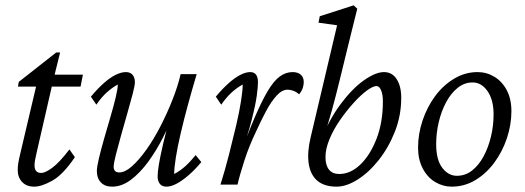

<svg xmlns="http://www.w3.org/2000/svg" viewBox="-20 -697 1984 725"><path d="M262.7 -103.5Q217.8 -37.1 177.2 -14.6Q136.7 7.8 109.4 7.8Q80.1 7.8 63.5 -9.8Q46.9 -27.3 46.9 -55.7Q46.9 -66.4 48.8 -79.6Q50.8 -92.8 55.7 -113.3L116.2 -370.1H47.9L50.8 -387.7L192.4 -499H207L180.7 -392.6L118.2 -120.1Q114.3 -102.5 112.3 -92.3Q110.4 -82 110.4 -72.3Q110.4 -43.9 135.7 -43.9Q150.4 -43.9 176.8 -63Q203.1 -82 242.2 -132.8ZM146.5 -370.1 157.2 -415H293L284.2 -370.1Z M455.1 -424.8Q471.7 -424.8 480.5 -414.6Q489.3 -404.3 489.3 -386.7Q489.3 -374 481 -342.3Q472.7 -310.5 460.9 -269.5Q449.2 -228.5 437.5 -187Q425.8 -145.5 417.5 -112.8Q409.2 -80.1 409.2 -66.4Q409.2 -57.6 414.1 -51.8Q418.9 -45.9 430.7 -45.9Q452.1 -45.9 478.5 -69.3Q504.9 -92.8 532.7 -131.8Q560.5 -170.9 585.9 -220.2Q611.3 -269.5 631.3 -320.3Q651.4 -371.1 662.1 -417H722.7Q706.1 -361.3 690.4 -304.2Q674.8 -247.1 662.6 -194.8Q650.4 -142.6 644 -102.5Q637.7 -62.5 637.7 -40Q660.2 -51.8 679.7 -69.3Q699.2 -86.9 718.8 -111.3L740.2 -85Q715.8 -55.7 691.9 -35.2Q668 -14.6 647 -3.4Q626 7.8 608.4 7.8Q591.8 7.8 583.5 -2.9Q575.2 -13.7 575.2 -30.3Q575.2 -47.9 580.1 -77.1Q585 -106.4 596.2 -154.8Q607.4 -203.1 627.9 -277.3H638.7Q621.1 -228.5 595.7 -178.2Q570.3 -127.9 539.1 -85.4Q507.8 -43 473.6 -17.6Q439.5 7.8 403.3 7.8Q376 7.8 360.8 -8.3Q345.7 -24.4 345.7 -50.8Q345.7 -66.4 353.5 -99.1Q361.3 -131.8 373 -172.9Q384.8 -213.9 397 -255.4Q409.2 -296.9 417 -329.6Q424.8 -362.3 424.8 -377.9Q403.3 -366.2 383.3 -348.1Q363.3 -330.1 343.8 -301.8L323.2 -332Q347.7 -361.3 371.1 -382.3Q394.5 -403.3 416 -414.1Q437.5 -424.8 455.1 -424.8Z M1066.4 -358.4Q1044.9 -358.4 1024.4 -335.9Q1003.9 -313.5 984.9 -277.8Q965.8 -242.2 947.3 -201.2Q919.9 -144.5 901.9 -87.9Q883.8 -31.2 877 0H812.5Q830.1 -55.7 844.7 -113.3Q859.4 -170.9 871.6 -222.7Q883.8 -274.4 890.1 -315.4Q896.5 -356.4 896.5 -377.9Q875 -366.2 855 -348.1Q835 -330.1 815.4 -301.8L794.9 -332Q819.3 -361.3 842.8 -382.3Q866.2 -403.3 887.2 -414.1Q908.2 -424.8 924.8 -424.8Q939.5 -424.8 946.8 -415Q954.1 -405.3 954.1 -386.7Q954.1 -370.1 949.7 -336.4Q945.3 -302.7 930.2 -243.7Q915 -184.6 882.8 -87.9H877.9Q913.1 -186.5 940.9 -251.5Q968.8 -316.4 991.7 -354.5Q1014.6 -392.6 1037.1 -408.7Q1059.6 -424.8 1085 -424.8Q1104.5 -424.8 1115.7 -415Q1127 -405.3 1127 -386.7Q1127 -376 1123 -364.3Q1119.1 -352.5 1109.4 -340.8Q1098.6 -350.6 1086.9 -354.5Q1075.2 -358.4 1066.4 -358.4Z M1209 -103.5Q1209 -73.2 1222.2 -56.6Q1235.4 -40 1260.7 -40Q1303.7 -40 1340.8 -75.7Q1377.9 -111.3 1401.9 -173.3Q1425.8 -235.4 1425.8 -313.5Q1425.8 -340.8 1418.9 -356.4Q1412.1 -372.1 1401.4 -372.1Q1388.7 -372.1 1365.2 -355Q1341.8 -337.9 1314.9 -308.1Q1288.1 -278.3 1263.7 -243.2Q1239.3 -208 1224.1 -171.4Q1209 -134.8 1209 -103.5ZM1153.3 -179.7 1252.9 -601.6 1182.6 -611.3 1187.5 -635.7 1315.4 -676.8 1329.1 -664.1Q1323.2 -638.7 1316.4 -613.3Q1309.6 -587.9 1304.7 -565.9Q1299.8 -543.9 1294.9 -526.4L1262.7 -394.5Q1248 -334 1232.9 -279.3Q1217.8 -224.6 1194.3 -153.3H1186.5Q1219.7 -241.2 1264.6 -301.8Q1309.6 -362.3 1354 -393.6Q1398.4 -424.8 1429.7 -424.8Q1460.9 -424.8 1478 -397.9Q1495.1 -371.1 1495.1 -328.1Q1495.1 -260.7 1471.2 -200.2Q1447.3 -139.6 1410.2 -92.8Q1373 -45.9 1330.6 -19Q1288.1 7.8 1251 7.8Q1204.1 7.8 1177.7 -15.1Q1151.4 -38.1 1145.5 -80.6Q1139.6 -123 1153.3 -179.7Z M1685.5 7.8Q1652.3 7.8 1623 -9.8Q1593.8 -27.3 1576.2 -61Q1558.6 -94.7 1558.6 -139.6Q1558.6 -191.4 1575.7 -242.2Q1592.8 -293 1623 -334Q1653.3 -375 1694.8 -399.9Q1736.3 -424.8 1783.2 -424.8Q1817.4 -424.8 1846.7 -407.2Q1876 -389.6 1893.6 -356.4Q1911.1 -323.2 1911.1 -277.3Q1911.1 -225.6 1894 -174.8Q1877 -124 1846.2 -82.5Q1815.4 -41 1774.4 -16.6Q1733.4 7.8 1685.5 7.8ZM1705.1 -33.2Q1737.3 -33.2 1762.7 -53.2Q1788.1 -73.2 1806.2 -106.9Q1824.2 -140.6 1834 -181.6Q1843.8 -222.7 1843.8 -264.6Q1843.8 -320.3 1820.8 -353Q1797.9 -385.7 1764.6 -385.7Q1733.4 -385.7 1708 -365.2Q1682.6 -344.7 1664.6 -311Q1646.5 -277.3 1636.7 -235.8Q1627 -194.3 1627 -152.3Q1627 -93.8 1649.9 -63.5Q1672.9 -33.2 1705.1 -33.2Z"/></svg>

Font: Crimson Pro ExtraLight Light
Style: Italic
Weight: 300
Italic angle: -12°
Version: Version 1.002